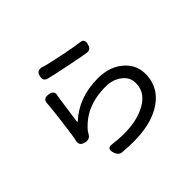

<svg xmlns="http://www.w3.org/2000/svg" viewBox="-174 -1014 1348 1348"><g transform="rotate(-45 500.0 -339.5)"><path d="M357.4 -752.9Q365.2 -752.9 370.1 -752Q400.4 -740.2 528.3 -713.9Q656.2 -688.5 689.5 -685.5Q704.1 -684.6 711.9 -676.8Q719.7 -668.9 719.7 -655.3Q719.7 -647.5 716.8 -637.7Q712.9 -619.1 703.1 -609.4Q693.4 -599.6 677.7 -599.6Q659.2 -599.6 515.6 -628.9Q372.1 -658.2 346.7 -666Q334 -668.9 326.2 -677.2Q318.4 -685.5 318.4 -700.2Q318.4 -709 320.3 -717.8Q329.1 -752.9 357.4 -752.9ZM278.3 -309.6Q278.3 -307.6 278.3 -305.2Q278.3 -302.7 279.3 -302.7Q280.3 -302.7 284.2 -304.7Q408.2 -418.9 596.7 -418.9Q723.6 -418.9 798.8 -343.8Q856.4 -286.1 856.4 -205.1Q856.4 -60.5 721.7 16.6Q620.1 74.2 458 74.2Q409.2 74.2 355.5 69.3Q335.9 69.3 323.7 57.1Q311.5 44.9 305.7 24.4Q301.8 13.7 301.8 2.9Q301.8 -7.8 308.6 -14.6Q315.4 -21.5 329.1 -21.5Q331.1 -21.5 332 -21.5Q396.5 -12.7 452.1 -12.7Q564.5 -12.7 644.5 -48.8Q762.7 -101.6 762.7 -205.1Q762.7 -206.1 762.7 -207Q762.7 -264.6 714.8 -300.8Q667 -338.9 591.8 -338.9Q396.5 -338.9 286.1 -207L272.5 -184.6Q258.8 -161.1 232.4 -161.1Q223.6 -161.1 213.9 -164.1Q196.3 -168 186.5 -177.7Q176.8 -187.5 176.8 -203.1Q176.8 -207 177.7 -211.9Q186.5 -245.1 202.6 -373.5Q218.8 -502 221.7 -550.8Q222.7 -565.4 231.9 -574.7Q241.2 -584 259.8 -584Q265.6 -584 272.5 -583Q293.9 -580.1 303.7 -570.8Q313.5 -561.5 313.5 -547.9Q313.5 -540 311.5 -537.1Q307.6 -518.6 293.9 -417.5Q280.3 -316.4 278.3 -309.6Z"/></g></svg>

Font: TaiwanPearl
Style: Regular
Weight: 400
Version: Version 2.102